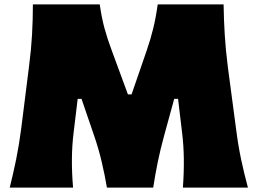

<svg xmlns="http://www.w3.org/2000/svg" viewBox="-20 -855 1174 875"><path d="M24.4 0Q40 -62.5 53.5 -128.2Q66.9 -193.8 76.7 -269.5L112.3 -552.7Q122.1 -627.9 126 -696.5Q129.9 -765.1 129.9 -835H434.6Q442.9 -774.9 456.5 -725.1Q470.2 -675.3 489.3 -625L563 -424.8H579.6L648.4 -624.5Q666 -675.3 678.2 -724.9Q690.4 -774.4 698.7 -835H999Q1000 -765.6 1004.2 -697.3Q1008.3 -628.9 1018.1 -551.8L1055.7 -268.6Q1065.4 -191.9 1078.9 -128.4Q1092.3 -64.9 1109.9 0H813.5Q823.7 -138.7 810.1 -248L791.5 -404.3H773.9L728 -236.8Q710.9 -174.8 698.7 -115Q686.5 -55.2 678.2 0H467.3Q458 -55.2 443.8 -116Q429.7 -176.8 408.7 -237.3L351.6 -404.3H334L315.4 -250Q301.3 -137.2 313 0Z"/></svg>

Font: Pinar Black
Style: Regular
Weight: 900
Designer: Amin Abedi
Version: Version 3.000